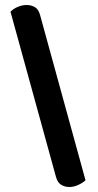

<svg xmlns="http://www.w3.org/2000/svg" viewBox="-20 -687 390 768"><path d="M140 -628 322 34Q312 44 293.5 52.5Q275 61 258 61Q239 61 224.5 52Q210 43 204 21L22 -640Q33 -652 51 -659.5Q69 -667 86 -667Q105 -667 119.5 -658.5Q134 -650 140 -628Z"/></svg>

Font: Baloo Bhaijaan 2 SemiBold
Style: Regular
Weight: 600
Designer: Sanskriti Dholi, Noopur Datye and Ek Type
Foundry: Ek Type
Version: Version 1.700